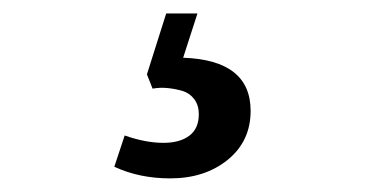

<svg xmlns="http://www.w3.org/2000/svg" viewBox="-20 -33 540 282"><path d="M270 -13.2 249 51.8Q348.1 55.2 348.1 129.9Q348.1 174.3 314.5 201.7Q280.8 229 230 229Q184.6 229 147.9 211.9L163.1 166Q193.8 176.8 220.2 176.8Q244.1 176.8 258.1 166.3Q272 155.8 272 134.8Q272 121.6 265.4 112.8Q258.8 104 248.8 100.8Q238.8 97.7 226.8 96.4Q214.8 95.2 204.1 97.2L195.8 76.2L224.1 -13.2Z"/></svg>

Font: Literata Book
Style: Italic
Weight: 400
Italic angle: -3°
Designer: Latin by Veronika Burian and Jose Scaglione. Greek by Irene Vlachou. Cyrillic by Vera Evstafieva
Foundry: TypeTogether
Version: Version 1.003;PS 001.003;hotconv 1.0.88;makeotf.lib2.5.64775